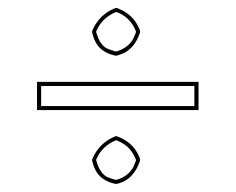

<svg xmlns="http://www.w3.org/2000/svg" viewBox="-20 -471 585 476"><path d="M472.2 -268.1V-198.2H71.8V-268.1ZM208.5 -72.3V-76.2Q225.6 -116.7 266.1 -133.3H269.5Q310.5 -118.7 325.7 -81.1Q326.7 -78.1 327.1 -76.2V-72.3Q312.5 -29.3 278.3 -17.6Q273.4 -16.1 269.5 -15.1H266.1Q227.1 -23.4 214.4 -54.2Q210.9 -62.5 208.5 -72.3ZM208.5 -390.1V-394.5Q225.6 -435.1 266.1 -451.2H269.5Q310.5 -436.5 325.7 -398.9Q326.7 -396 327.1 -394.5V-390.1Q312.5 -347.2 278.3 -335.9Q273.4 -334.5 269.5 -333H266.1Q227.1 -341.3 214.4 -372.1Q210.9 -380.4 208.5 -390.1ZM461.9 -257.8H82V-208H461.9ZM218.3 -74.2Q227.1 -41.5 245.6 -32.2Q254.9 -28.3 267.6 -24.9Q297.9 -33.2 310.5 -57.1Q314.5 -64.9 317.4 -74.2Q304.7 -107.9 274.4 -120.6Q271 -122.1 268.1 -123.5Q233.4 -109.4 219.2 -77.1Q218.8 -75.2 218.3 -74.2ZM218.3 -392.1Q227.1 -359.4 245.6 -350.6Q254.9 -346.7 267.6 -343.3Q297.9 -351.6 310.5 -375.5Q314.5 -383.3 317.4 -392.1Q304.7 -425.8 274.4 -439Q271 -440.4 268.1 -441.4Q233.4 -427.2 219.2 -395Q218.8 -393.1 218.3 -392.1Z"/></svg>

Font: Linux Biolinum Outline O
Style: Bold
Weight: 700
Designer: Philipp H. Poll
Foundry: Philipp H. Poll
Version: Version 0.9.2